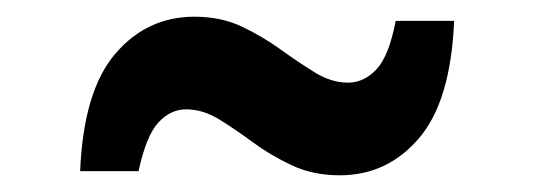

<svg xmlns="http://www.w3.org/2000/svg" viewBox="-20 -495 640 230"><path d="M76 -290Q80 -386 118 -430.5Q156 -475 213 -475Q245 -475 270 -463Q295 -451 316.5 -435.5Q338 -420 357.5 -408Q377 -396 397 -396Q416 -396 431 -412Q446 -428 454 -470H524Q520 -374 482 -329.5Q444 -285 387 -285Q355 -285 329.5 -297Q304 -309 283 -324.5Q262 -340 242.5 -352Q223 -364 203 -364Q184 -364 169.5 -348Q155 -332 146 -290Z"/></svg>

Font: Radio Canada
Style: Regular
Weight: 400
Designer: Charles Daoud, Etienne Aubert Bonn, Alexandre Saumier Demers, Jacques Le Bailly
Foundry: Radio-Canada
Version: Version 2.104;gftools[0.9.28.dev5+ged2979d]